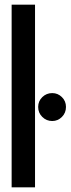

<svg xmlns="http://www.w3.org/2000/svg" viewBox="-20 -805 306 825"><path d="M30 0V-785H130.5V0ZM204.5 -285Q179.5 -285 161.8 -302.5Q144 -320 144 -345.5Q144 -370.5 161.8 -387.8Q179.5 -405 204.5 -405Q228.5 -405 246 -387.8Q263.5 -370.5 263.5 -345.5Q263.5 -320 246 -302.5Q228.5 -285 204.5 -285Z"/></svg>

Font: Anybody Condensed Medium
Style: Regular
Weight: 500
Width: 3
Designer: Tyler Finck
Foundry: Etcetera Type Company
Version: Version 1.010; ttfautohint (v1.8.3) -l 8 -r 50 -G 200 -x 14 